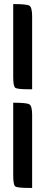

<svg xmlns="http://www.w3.org/2000/svg" viewBox="-20 -740 226 944"><path d="M138 -301H124Q65 -301 55 -308.5Q45 -316 45 -361V-720Q111 -720 124.5 -712Q138 -704 138 -659ZM138 184H124Q65 184 55 176.5Q45 169 45 123V-235Q111 -235 124.5 -227Q138 -219 138 -175Z"/></svg>

Font: Economica
Style: Bold
Weight: 700
Designer: Vicente Lamonaca
Foundry: Vicente Lamonaca
Version: Version 1.100